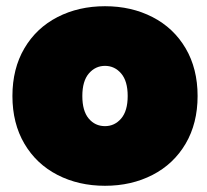

<svg xmlns="http://www.w3.org/2000/svg" viewBox="-20 -591 667 618"><path d="M20 -282Q20 -370 58.5 -435.5Q97 -501 165 -536Q233 -571 318 -571Q403 -571 471 -536Q539 -501 577.5 -435.5Q616 -370 616 -282Q616 -194 577.5 -128.5Q539 -63 471 -28Q403 7 318 7Q233 7 165 -28Q97 -63 58.5 -128.5Q20 -194 20 -282ZM391 -282Q391 -330 370 -354.5Q349 -379 318 -379Q287 -379 266 -354.5Q245 -330 245 -282Q245 -234 265.5 -209.5Q286 -185 318 -185Q349 -185 370 -209.5Q391 -234 391 -282Z"/></svg>

Font: Poppins Black A&M
Style: Regular
Weight: 900
Designer: Ninad Kale (Devanagari), Jonny Pinhorn (Latin)
Foundry: Indian Type Foundry
Version: 4.004